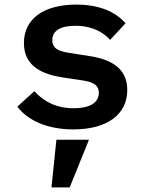

<svg xmlns="http://www.w3.org/2000/svg" viewBox="-20 -548 640 831"><path d="M297.9 12.1C443.9 12.1 530.9 -52.9 530.9 -158.4C530.9 -261 447.8 -293.7 360.8 -306.5L279.1 -319.2C237.6 -325.6 206.3 -336.3 206.3 -374.3C206.3 -414.8 241.5 -436.4 305.8 -436.4C380.7 -436.4 428.6 -407 456.7 -375.4L523.4 -447.4C478.3 -498.2 408.4 -528.1 310 -528.1C170.8 -528.1 83.5 -467.7 83.5 -361.5C83.5 -258.9 166.5 -225.9 252.1 -212.7L334.5 -200.3C377.1 -193.9 407.7 -183.6 407.7 -146C407.7 -101.2 364.7 -79.5 299.4 -79.5C225.9 -79.5 171.2 -106.5 128.6 -153.4L55 -86.3C100.9 -25.9 186.1 12.1 297.9 12.1ZM202.8 263.1H281.6L365.1 56.8H224.1Z"/></svg>

Font: Margiela Mono SemiBold
Style: Regular
Weight: 600
Designer: Mike Abbink, Paul van der Laan, Pieter van Rosmalen
Foundry: Bold Monday
Version: Version 2.003 2021